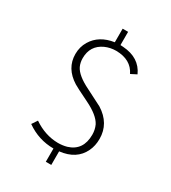

<svg xmlns="http://www.w3.org/2000/svg" viewBox="-190 -798 875 981"><g transform="rotate(30 247.0 -307.5)"><path d="M271.5 85V4.9Q368.2 -5.9 403.3 -80.1Q418.9 -112.3 418.9 -153.3Q418.9 -244.1 335 -296.9Q321.3 -304.7 241.2 -344.7Q167 -380.9 147.5 -420.9Q137.7 -442.4 137.7 -467.8Q137.7 -542 203.1 -572.3Q233.4 -585.9 267.6 -585.9Q355.5 -585 387.7 -518.6L421.9 -536.1Q386.7 -614.3 288.1 -621.1Q279.3 -622.1 271.5 -622.1V-700.2H239.3V-620.1Q153.3 -607.4 115.2 -543.9Q94.7 -509.8 94.7 -467.8Q94.7 -383.8 174.8 -334Q186.5 -326.2 266.6 -287.1Q342.8 -250 364.3 -208Q376 -182.6 376 -153.3Q376 -60.5 295.9 -36.1Q271.5 -29.3 244.1 -29.3Q168 -30.3 99.6 -77.1L78.1 -44.9Q151.4 6.8 239.3 6.8V85Z"/></g></svg>

Font: Yaldevi Colombo ExtraLight
Style: Regular
Weight: 275
Designer: Sol Matas, Denzil Rajitha, Kosala Senevirathne and Pathum Egodawatta
Foundry: Mooniak
Version: Version 1.020 ; ttfautohint (v1.6)